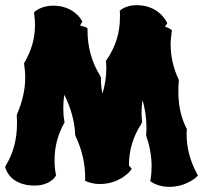

<svg xmlns="http://www.w3.org/2000/svg" viewBox="-25 -721 789 746"><path d="M481 -72C479 -74 477 -76 476 -79C476 -137 492 -191 525 -241L527 -249C526 -260 525 -270 525 -281C525 -298 526 -315 529 -332C539 -296 544 -261 544 -227C544 -218 544 -208 543 -199V-194C557 -153 564 -114 564 -76C564 -59 563 -42 560 -25L559 -17L565 -13C566 -12 592 5 632 5C700 5 739 -34 738 -33L744 -39L740 -47C714 -95 700 -146 700 -200C700 -206 701 -211 701 -217V-221L699 -223C678 -266 668 -312 668 -363C668 -377 668 -391 670 -405L669 -412C649 -455 638 -501 638 -548C638 -564 640 -580 642 -596L643 -603L637 -608C636 -608 629 -613 616 -618L621 -625L625 -631L622 -637C621 -638 591 -701 506 -701C468 -701 446 -684 445 -683L440 -679L441 -673V-654C441 -593 424 -539 389 -488L386 -484L387 -480C388 -471 388 -463 388 -455C388 -422 383 -389 373 -357C369 -377 367 -397 367 -419L365 -425C331 -480 315 -538 315 -604V-611L309 -615C308 -615 299 -619 286 -622L292 -632L295 -638L291 -644C290 -646 259 -699 182 -699C137 -699 113 -678 112 -677L107 -673L108 -666C110 -651 111 -637 111 -623C111 -572 97 -524 70 -478L68 -474L69 -470C71 -454 73 -437 73 -421C73 -373 62 -325 41 -277L40 -271C41 -261 41 -251 41 -241C41 -180 27 -126 -3 -77L-5 -73L-4 -69C-4 -69 11 0 110 0C167 0 189 -33 190 -35L193 -39L192 -44C188 -63 187 -82 187 -100C187 -149 199 -197 224 -242L226 -246L225 -250C222 -267 221 -283 221 -300C221 -318 222 -335 225 -353C251 -300 265 -249 267 -198L268 -193C295 -137 306 -84 306 -27L305 -19L312 -16C314 -15 333 -6 363 -6C442 -6 483 -59 481 -57L487 -65Z"/></svg>

Font: Hanalei Fill
Style: Regular
Weight: 400
Designer: Astigmatic (AOETI)
Foundry: Astigmatic (AOETI)
Version: Version 1.000